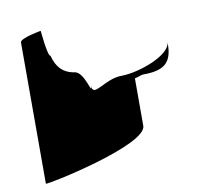

<svg xmlns="http://www.w3.org/2000/svg" viewBox="-72 -621 886 790"><g transform="rotate(-10 371.5 -226.0)"><path d="M58 85C58 92 494 1 494 -80V-278C512 -282 522 -288 532 -288C618 -288 652 -316 652 -394V-403C652 -347 513 -298 441 -298C370 -298 311 -225 311 -281C311 -230 295 -346 251 -346C207 -354 181 -380 168 -430C155 -430 146 -546 146 -538C146 -538 58 -523 58 -505Z"/></g></svg>

Font: Ampere
Style: SCExt
Weight: 400
Version: Version 1